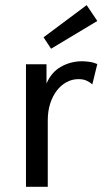

<svg xmlns="http://www.w3.org/2000/svg" viewBox="-20 -720 400 740"><path d="M355 -639.2 176.8 -532.2 147.9 -576.2 314 -700.2ZM335.9 -395Q325.7 -403.8 312.5 -409.7Q300.3 -415 282.2 -415Q257.8 -415 236.3 -403.3Q214.4 -391.1 199.2 -371.1Q182.6 -349.6 173.3 -320.3Q164.1 -292 164.1 -254.9V0H80.1V-472.2H159.2V-397.9Q177.7 -441.4 214.4 -462.4Q252 -483.9 296.9 -483.9Q309.6 -483.9 326.7 -481.4Q340.8 -479.5 355 -473.1Z"/></svg>

Font: Post Grotesk Regular
Style: Regular
Weight: 500
Version: 0.900; ttfautohint (v0.96) -l 8 -r 50 -G 200 -x 14 -w "gGD" 